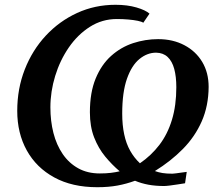

<svg xmlns="http://www.w3.org/2000/svg" viewBox="-20 -771 920 802"><path d="M386 11Q281.5 11 206.8 -29.8Q132 -70.5 92 -142.5Q52 -214.5 52 -308Q52 -400.5 83.5 -481Q115 -561.5 171.2 -622Q227.5 -682.5 302 -716.8Q376.5 -751 462.5 -751Q512 -751 550.2 -739.8Q588.5 -728.5 604.5 -714L578.5 -676Q572.5 -680.5 555.8 -684Q539 -687.5 516 -689.5Q493 -691.5 468 -691.5Q406.5 -691.5 355.5 -659Q304.5 -626.5 267.5 -572.8Q230.5 -519 210.5 -453.8Q190.5 -388.5 190.5 -322.5Q190.5 -265.5 203.2 -215.5Q216 -165.5 242 -127.5Q268 -89.5 306.8 -68Q345.5 -46.5 397 -46.5Q423 -46.5 443.2 -49Q463.5 -51.5 480 -55.5Q448 -82.5 419.5 -117Q391 -151.5 373.2 -197Q355.5 -242.5 355.5 -302Q355.5 -384.5 379.5 -442.8Q403.5 -501 444.2 -537.5Q485 -574 536 -590.8Q587 -607.5 640.5 -607.5Q702.5 -607.5 750.2 -582.2Q798 -557 824.8 -512.2Q851.5 -467.5 851.5 -408Q851 -329 822.8 -264.5Q794.5 -200 744 -148.8Q693.5 -97.5 627 -56.5Q642 -51 659 -48.2Q676 -45.5 700.5 -45.5Q705 -45.5 715.5 -47Q726 -48.5 738.5 -50.2Q751 -52 760 -53L753 -5.5Q741 -3.5 723.2 -0.8Q705.5 2 689.5 4Q673.5 6 665.5 6Q629.5 6 599.8 0.5Q570 -5 544 -16Q508.5 -3 471 4Q433.5 11 386 11ZM564.5 -89Q611.5 -121 645.8 -165.8Q680 -210.5 698.2 -270.5Q716.5 -330.5 716.5 -407Q716.5 -451 707.8 -483.2Q699 -515.5 680.2 -533Q661.5 -550.5 632 -551Q595 -551 562.5 -524.5Q530 -498 510.2 -441.8Q490.5 -385.5 490.5 -296.5Q490.5 -248.5 498.8 -209.8Q507 -171 523.8 -141.2Q540.5 -111.5 564.5 -89Z"/></svg>

Font: Merriweather 24pt
Style: Bold Italic
Weight: 700
Italic angle: -7.8°
Designer: Eben Sorkin
Foundry: Eben Sorkin
Version: Version 2.101